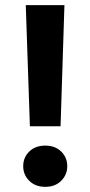

<svg xmlns="http://www.w3.org/2000/svg" viewBox="-20 -720 351 745"><path d="M96 -230 80 -700H230L215 -230ZM156 5Q117 5 93.5 -18.5Q70 -42 70 -75Q70 -109 93.5 -132Q117 -155 156 -155Q194 -155 217.5 -132Q241 -109 241 -75Q241 -42 217.5 -18.5Q194 5 156 5Z"/></svg>

Font: DM Sans 20pt ExtraBold
Style: Regular
Weight: 800
Version: Version 4.004;gftools[0.9.30]